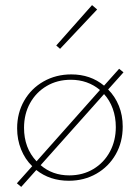

<svg xmlns="http://www.w3.org/2000/svg" viewBox="-20 -703 547 751"><path d="M403 -353Q430 -326 445 -289Q460 -252 460 -208Q460 -147 432.5 -99Q405 -51 357 -23.5Q309 4 249 4Q175 4 122 -38L63 28L46 14L106 -53Q78 -80 62.5 -118.5Q47 -157 47 -201Q47 -261 74.5 -309Q102 -357 150.5 -384.5Q199 -412 259 -412Q334 -412 387 -368L446 -434L463 -420ZM123 -72 371 -351Q323 -391 257 -391Q204 -391 162.5 -366.5Q121 -342 97.5 -299.5Q74 -257 74 -203Q74 -124 123 -72ZM387 -335 139 -57Q185 -17 251 -17Q304 -17 345.5 -42Q387 -67 410 -110Q433 -153 433 -206Q433 -245 421 -278Q409 -311 387 -335ZM200 -525 340 -683 360 -666 215 -512Z"/></svg>

Font: Ysabeau Extralight
Style: Regular
Weight: 200
Designer: Christian Thalmann (Catharsis Fonts)
Version: Version 0.003